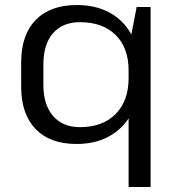

<svg xmlns="http://www.w3.org/2000/svg" viewBox="-20 -568 707 768"><path d="M286.4 7.9Q180.3 7.9 122.5 -51.9Q64.7 -111.7 64.7 -221.4V-318.6Q64.7 -428.3 122.8 -488.1Q180.9 -547.9 287.6 -547.9Q362.7 -547.9 418.4 -517.5Q474 -487 505 -431.2Q536 -375.3 536 -298.4V-246Q536 -169.1 505 -112Q473.9 -54.8 417.9 -23.5Q361.9 7.9 286.4 7.9ZM299.7 -59.4Q390.7 -59.4 442.6 -111.9Q494.4 -164.4 494.4 -255.7V-286.6Q494.4 -377 442.5 -428.1Q390.6 -479.3 299.7 -479.3Q230.3 -479.3 191.9 -435Q153.5 -390.7 153.5 -309.2V-228.6Q153.5 -148.8 192.3 -104.1Q231.1 -59.4 299.7 -59.4ZM582.4 -540V180H494.4V-372.3L526.6 -540Z"/></svg>

Font: Pathway Extreme 8pt Thin
Style: Regular
Weight: 100
Designer: Eduardo Rodriguez Tunni
Foundry: Eduardo Rodriguez Tunni
Version: Version 1.000